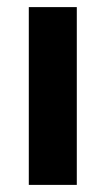

<svg xmlns="http://www.w3.org/2000/svg" viewBox="-20 -520 297 540"><path d="M61 -500H196V0H61Z"/></svg>

Font: Uncut Sans Variable
Style: Regular
Weight: 400
Designer: Kasper Nordkvist
Foundry: UNCUT.wtf
Version: Version 1.304;Glyphs 3.2 (3246)